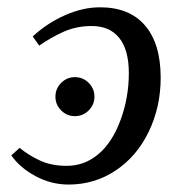

<svg xmlns="http://www.w3.org/2000/svg" viewBox="-20 -491 486 521"><path d="M416 -279.8Q416 -201.2 383.8 -134Q351.6 -66.9 294.2 -28.6Q236.8 9.8 166 9.8Q119.1 9.8 76.7 -12.9Q34.2 -35.6 10.7 -69.3L33.2 -89.8Q58.1 -69.3 88.9 -55.2Q119.6 -41 161.1 -41Q209.5 -41 247.1 -72.8Q284.7 -104.5 307.1 -165.3Q329.6 -226.1 329.6 -292.5Q329.6 -355.5 303.7 -387.9Q277.8 -420.4 229 -420.4Q187.5 -420.4 152.6 -404.8Q117.7 -389.2 86.4 -367.2L68.8 -392.1Q108.4 -428.7 157 -450Q205.6 -471.2 251.5 -471.2Q331.1 -471.2 373.5 -421.9Q416 -372.6 416 -279.8ZM236.3 -228.5Q236.3 -207 220.7 -191.4Q205.1 -175.8 183.1 -175.8Q161.6 -175.8 146 -191.4Q130.4 -207 130.4 -228.5Q130.4 -250.5 146 -266.1Q161.6 -281.7 183.1 -281.7Q205.1 -281.7 220.7 -266.1Q236.3 -250.5 236.3 -228.5Z"/></svg>

Font: Tinos
Style: Italic
Weight: 400
Italic angle: -16.333°
Designer: Steve Matteson
Foundry: Monotype Imaging Inc.
Version: Version 1.32